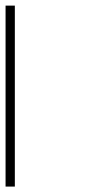

<svg xmlns="http://www.w3.org/2000/svg" viewBox="-77 -670 361 687"><path d="M-23.9 -2.4H-57.1V-649.9H-23.9Z"/></svg>

Font: Accordance
Style: Italic
Weight: 400
Italic angle: -11°
Version: Version 1.2 (build January 31, 2020) Miklal Software Solutio